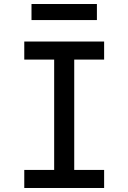

<svg xmlns="http://www.w3.org/2000/svg" viewBox="-20 -937 640 957"><path d="M137 -837H463V-917H137ZM101 0H499V-90H350V-640H499V-730H101V-640H250V-90H101Z"/></svg>

Font: JetBrains Mono Medium
Style: Regular
Weight: 436
Monospace: yes
Designer: Philipp Nurullin, Konstantin Bulenkov
Foundry: JetBrains
Version: Version 2.305